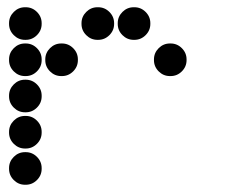

<svg xmlns="http://www.w3.org/2000/svg" viewBox="-20 -515 640 530"><path d="M49 -495Q31 -495 18 -482Q5 -469 5 -451V-449Q5 -431 18 -418Q31 -405 49 -405H51Q69 -405 82 -418Q95 -431 95 -449V-451Q95 -469 82 -482Q69 -495 51 -495ZM249 -495Q231 -495 218 -482Q205 -469 205 -451V-449Q205 -431 218 -418Q231 -405 249 -405H251Q269 -405 282 -418Q295 -431 295 -449V-451Q295 -469 282 -482Q269 -495 251 -495ZM349 -495Q331 -495 318 -482Q305 -469 305 -451V-449Q305 -431 318 -418Q331 -405 349 -405H351Q369 -405 382 -418Q395 -431 395 -449V-451Q395 -469 382 -482Q369 -495 351 -495ZM49 -395Q31 -395 18 -382Q5 -369 5 -351V-349Q5 -331 18 -318Q31 -305 49 -305H51Q69 -305 82 -318Q95 -331 95 -349V-351Q95 -369 82 -382Q69 -395 51 -395ZM149 -395Q131 -395 118 -382Q105 -369 105 -351V-349Q105 -331 118 -318Q131 -305 149 -305H151Q169 -305 182 -318Q195 -331 195 -349V-351Q195 -369 182 -382Q169 -395 151 -395ZM449 -395Q431 -395 418 -382Q405 -369 405 -351V-349Q405 -331 418 -318Q431 -305 449 -305H451Q469 -305 482 -318Q495 -331 495 -349V-351Q495 -369 482 -382Q469 -395 451 -395ZM49 -295Q31 -295 18 -282Q5 -269 5 -251V-249Q5 -231 18 -218Q31 -205 49 -205H51Q69 -205 82 -218Q95 -231 95 -249V-251Q95 -269 82 -282Q69 -295 51 -295ZM49 -195Q31 -195 18 -182Q5 -169 5 -151V-149Q5 -131 18 -118Q31 -105 49 -105H51Q69 -105 82 -118Q95 -131 95 -149V-151Q95 -169 82 -182Q69 -195 51 -195ZM49 -95Q31 -95 18 -82Q5 -69 5 -51V-49Q5 -31 18 -18Q31 -5 49 -5H51Q69 -5 82 -18Q95 -31 95 -49V-51Q95 -69 82 -82Q69 -95 51 -95Z"/></svg>

Font: Doto Black Rounded Black
Style: Regular
Weight: 900
Monospace: yes
Version: Version 1.000